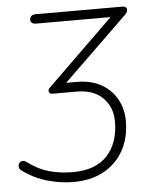

<svg xmlns="http://www.w3.org/2000/svg" viewBox="-83 -527 609 757"><g transform="rotate(-5 221.5 -148.0)"><path d="M178 188Q127 188 74.5 173Q22 158 -23 125Q-30 120 -32 113.5Q-34 107 -32 101Q-30 95 -25.5 91.5Q-21 88 -14 88Q-7 88 1 94Q42 125 85.5 137Q129 149 178 149Q269 149 315 99Q361 49 361 -36Q361 -92 324.5 -129Q288 -166 220 -166H125Q118 -166 114 -170Q110 -174 111 -180Q112 -186 117 -191L393 -460V-447H84Q73 -447 67.5 -452.5Q62 -458 63 -466Q66 -484 86 -484H430Q437 -484 441.5 -481Q446 -478 447 -473.5Q448 -469 445.5 -462.5Q443 -456 436 -450L162 -184L160 -204H224Q282 -204 322 -181Q362 -158 383 -119.5Q404 -81 404 -34Q404 32 376.5 82Q349 132 298.5 160Q248 188 178 188Z"/></g></svg>

Font: Nunito ExtraLight
Style: Italic
Weight: 200
Italic angle: -9°
Designer: Vernon Adams
Foundry: Vernon Adams
Version: Version 3.602